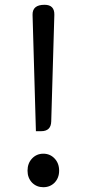

<svg xmlns="http://www.w3.org/2000/svg" viewBox="-20 -769 363 802"><path d="M130 -221 116 -707Q115 -749 166 -749Q208 -749 207 -707L194 -262Q193 -221 152 -221ZM114 -6Q95 -26 95 -56Q95 -87 114 -107Q133 -127 161 -127Q189 -127 208 -107Q227 -87 227 -56Q227 -26 208 -6Q189 13 161 13Q133 13 114 -6Z"/></svg>

Font: Swei Gothic CJK TC Regular
Style: Regular
Weight: 400
Version: Version 2.129